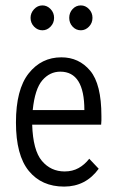

<svg xmlns="http://www.w3.org/2000/svg" viewBox="-20 -680 440 710"><path d="M217 10Q134 10 86.5 -48Q39 -106 39 -227Q39 -349 86 -408.5Q133 -468 207 -468Q272 -468 313.5 -418.5Q355 -369 355 -251Q355 -242 355 -234.5Q355 -227 354 -219H99Q102 -124 135 -85Q168 -46 219 -46Q248 -46 270.5 -58.5Q293 -71 310 -93L345 -56Q297 10 217 10ZM101 -273H292Q292 -415 203 -415Q164 -415 136.5 -383Q109 -351 101 -273ZM137 -568Q119 -568 106 -581.5Q93 -595 93 -614Q93 -632 106 -646Q119 -660 137 -660Q154 -660 167 -646.5Q180 -633 180 -614Q180 -595 167 -581.5Q154 -568 137 -568ZM279 -568Q261 -568 248.5 -581.5Q236 -595 236 -614Q236 -633 248.5 -646.5Q261 -660 279 -660Q296 -660 309 -646.5Q322 -633 322 -614Q322 -595 309 -581.5Q296 -568 279 -568Z"/></svg>

Font: Inconsolata Condensed
Style: Regular
Weight: 400
Width: 3
Monospace: yes
Designer: Raph Levien, Cyreal, Brenton Simpson
Foundry: Raph Levien, Cyreal, Google
Version: Version 3.000; ttfautohint (v1.8.2.53-6de2)